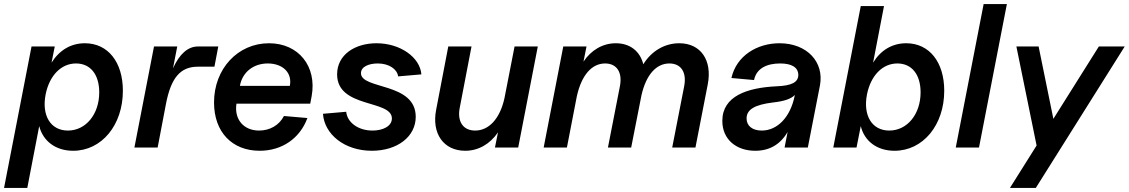

<svg xmlns="http://www.w3.org/2000/svg" viewBox="-36 -730 5585 950"><path d="M326 16C467 16 572 -111 572 -281C572 -423 498 -516 384 -516C315 -516 258 -482 219 -420L235 -500H120L-16 200H99L158 -106C177 -32 239 16 326 16ZM300 -84C214 -84 169 -159 190 -264C209 -357 267 -416 340 -416C411 -416 455 -362 455 -273C455 -165 389 -84 300 -84Z M629 0H744L785 -215C810 -346 857 -400 943 -400H1025L1044 -500H943C894 -500 852 -463 820 -392L841 -500H726Z M1249 16C1359 16 1448 -45 1485 -146L1369 -156C1345 -110 1299 -84 1246 -84C1169 -84 1122 -140 1134 -217H1499L1506 -254C1533 -402 1441 -516 1295 -516C1141 -516 1023 -390 1023 -223C1023 -77 1112 16 1249 16ZM1398 -305H1151C1163 -373 1218 -416 1289 -416C1364 -416 1411 -369 1398 -305Z M1804 16C1930 16 2021 -54 2021 -152C2021 -324 1750 -286 1750 -368C1750 -401 1791 -416 1833 -416C1889 -416 1929 -388 1934 -352L2049 -362C2042 -447 1944 -516 1827 -516C1721 -516 1632 -460 1632 -362C1632 -193 1903 -238 1903 -144C1903 -105 1858 -84 1807 -84C1735 -84 1682 -125 1677 -177L1562 -167C1569 -66 1668 16 1804 16Z M2266 16C2332 16 2389 -18 2428 -75L2413 0H2528L2625 -500H2510L2460 -244C2438 -144 2384 -84 2315 -84C2255 -84 2225 -129 2239 -198L2297 -500H2182L2122 -187C2099 -69 2159 16 2266 16Z M3349 -302 3290 0H3405L3466 -313C3489 -432 3431 -516 3325 -516C3252 -516 3187 -477 3147 -412C3131 -476 3082 -516 3011 -516C2946 -516 2889 -482 2851 -425L2866 -500H2751L2654 0H2769L2818 -253C2841 -358 2892 -416 2958 -416C3016 -416 3045 -372 3031 -302L2972 0H3087L3138 -259C3161 -360 3211 -416 3276 -416C3334 -416 3363 -372 3349 -302Z M3701 16C3771 16 3825 -15 3861 -77L3846 0H3961L4021 -307C4043 -423 3957 -516 3821 -516C3711 -516 3608 -455 3583 -344L3695 -334C3707 -393 3760 -416 3824 -416C3881 -416 3913 -397 3914 -360C3914 -323 3882 -306 3806 -303C3660 -296 3538 -254 3538 -132C3538 -40 3607 16 3701 16ZM3733 -84C3687 -84 3658 -107 3658 -144C3658 -188 3698 -212 3789 -223C3843 -229 3877 -240 3897 -260L3896 -256C3875 -151 3811 -84 3733 -84Z M4390 16C4531 16 4636 -111 4636 -281C4636 -423 4562 -516 4448 -516C4379 -516 4322 -482 4284 -420L4338 -700H4223L4087 0H4202L4223 -106C4241 -32 4303 16 4390 16ZM4364 -84C4278 -84 4233 -159 4254 -264C4273 -357 4331 -416 4404 -416C4475 -416 4519 -362 4519 -273C4519 -165 4453 -84 4364 -84Z M4693 0H4808L4946 -710H4831Z M4961 200H5089L5529 -500H5401L5176 -142L5103 -500H4993L5093 -10Z"/></svg>

Font: Uncut Sans Semibold Italic
Style: Regular
Weight: 600
Italic angle: -11°
Designer: Kasper Nordkvist
Foundry: UNCUT.wtf
Version: Version 1.304;Glyphs 3.2 (3246)